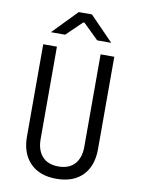

<svg xmlns="http://www.w3.org/2000/svg" viewBox="-102 -1013 803 1091"><g transform="rotate(10 300.0 -467.5)"><path d="M95 -197V-730H174V-197Q174 -133 206.5 -97Q239 -61 300 -61Q361 -61 393.5 -97Q426 -133 426 -197V-730H505V-197Q505 -100 451.5 -45Q398 10 300 10Q203 10 149 -45.5Q95 -101 95 -197ZM208 -805H126L262 -945H338L474 -805H393L305 -891H297Z"/></g></svg>

Font: JetBrains Mono Semi Light
Style: Regular
Weight: 350
Monospace: yes
Designer: Philipp Nurullin, Konstantin Bulenkov
Foundry: JetBrains
Version: 2.002